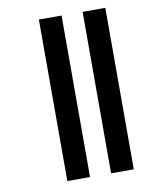

<svg xmlns="http://www.w3.org/2000/svg" viewBox="-87 -811 753 925"><g transform="rotate(-10 289.0 -349.0)"><path d="M381 46V-744H492V46ZM167 46V-744H278V46Z"/></g></svg>

Font: Noto Sans Telugu UI SemiCondensed SemiBold
Style: Regular
Weight: 600
Width: 4
Designer: Jelle Bosma - Monotype Design Team
Foundry: Monotype Imaging Inc.
Version: Version 2.005; ttfautohint (v1.8.4.7-5d5b)